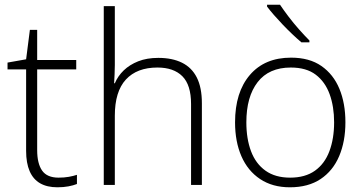

<svg xmlns="http://www.w3.org/2000/svg" viewBox="-20 -786 1546 816"><path d="M229 -31Q253 -31 272.5 -34.5Q292 -38 307 -43V-4Q292 2 271 6Q250 10 224 10Q180 10 150.5 -7Q121 -24 106 -58.5Q91 -93 91 -145V-491H12V-520L91 -534L107 -659H138V-531H304V-491H138V-148Q138 -91 159 -61Q180 -31 229 -31Z M468 -510Q468 -489 467 -470.5Q466 -452 465 -432H468Q481 -463 506 -487Q531 -511 567.5 -525.5Q604 -540 653 -540Q712 -540 753.5 -519.5Q795 -499 816.5 -456.5Q838 -414 838 -347V0H792V-344Q792 -425 755 -462Q718 -499 649 -499Q562 -499 515 -448Q468 -397 468 -294V0H421V-760H468Z M1448 -266Q1448 -185 1421.5 -122.5Q1395 -60 1342.5 -25Q1290 10 1212 10Q1138 10 1085.5 -25Q1033 -60 1006 -122Q979 -184 979 -266Q979 -394 1042 -467.5Q1105 -541 1217 -541Q1295 -541 1346 -505.5Q1397 -470 1422.5 -408.5Q1448 -347 1448 -266ZM1027 -266Q1027 -196 1047 -143Q1067 -90 1108.5 -60.5Q1150 -31 1213 -31Q1277 -31 1318.5 -60.5Q1360 -90 1380 -143.5Q1400 -197 1400 -266Q1400 -333 1381 -385.5Q1362 -438 1322 -468.5Q1282 -499 1216 -499Q1123 -499 1075 -437Q1027 -375 1027 -266ZM1170 -766Q1184 -745 1205.5 -716.5Q1227 -688 1251 -661Q1275 -634 1295 -614V-606H1261Q1242 -622 1221.5 -641.5Q1201 -661 1181 -682Q1161 -703 1144 -722.5Q1127 -742 1115 -758V-766Z"/></svg>

Font: Noto Sans Syriac Eastern ExtraLight
Style: Regular
Weight: 250
Designer: Patrick Giasson and the Monotype Design Team
Foundry: Monotype Imaging Inc.
Version: Version 3.001